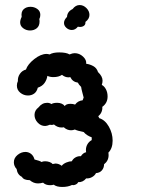

<svg xmlns="http://www.w3.org/2000/svg" viewBox="-20 -747 640 762"><path d="M67 -45Q49 -54 46 -76Q35 -88 35 -103Q35 -120 49.5 -132Q64 -144 81 -144Q93 -144 103 -136.5Q113 -129 117 -114Q138 -109 145 -104Q150 -107 159 -107Q168 -107 176.5 -104Q185 -101 189 -96Q197 -98 200 -98Q213 -98 225 -89Q231 -97 243 -102Q255 -107 265 -107Q270 -117 280 -122.5Q290 -128 301 -127Q309 -140 322 -143Q321 -146 321 -152Q321 -164 327 -174.5Q333 -185 344 -191V-202Q324 -209 312 -223Q287 -228 277 -233Q270 -230 262 -230Q246 -230 233 -242Q230 -241 224 -241Q208 -241 194 -253Q187 -250 178 -252Q166 -247 159 -247Q142 -247 129.5 -260.5Q117 -274 117 -291Q117 -309 133 -321Q147 -339 167 -339Q177 -339 184 -334Q192 -339 207 -339Q217 -339 225 -335.5Q233 -332 237 -326Q242 -335 260 -335Q269 -335 278 -332Q289 -347 308 -349Q310 -355 312 -360Q310 -368 306.5 -381Q303 -394 302 -402Q292 -412 289 -419Q268 -422 259 -441L252 -440Q238 -440 226 -450Q213 -441 192 -441Q178 -441 168 -446Q166 -431 157 -418Q148 -405 130 -399Q126 -383 115.5 -375.5Q105 -368 91 -368Q74 -368 60.5 -379Q47 -390 47 -407Q47 -417 51 -425Q50 -441 59 -454Q68 -467 83 -471Q90 -492 116 -512.5Q142 -533 165 -533Q169 -533 177 -531Q190 -539 215 -539Q243 -539 256 -531Q268 -536 276 -536Q295 -536 309.5 -522.5Q324 -509 322 -494Q337 -492 350.5 -484.5Q364 -477 369 -461Q387 -444 387 -427Q387 -419 384 -410Q394 -405 400.5 -392.5Q407 -380 407 -364Q407 -338 386 -323Q387 -313 383 -303Q379 -293 370 -286L374 -278Q397 -271 412 -244.5Q427 -218 427 -189Q427 -158 410 -141Q411 -138 411 -131Q411 -109 393 -95Q393 -81 384.5 -71Q376 -61 361 -60Q356 -50 345 -44Q334 -38 322 -39Q309 -23 290 -24Q288 -18 280 -14.5Q272 -11 266 -13Q250 -5 227 -5Q205 -5 193 -14Q188 -12 179 -12Q161 -12 151 -22Q139 -19 131 -19Q113 -19 98 -32Q74 -32 67 -45ZM265 -628Q253 -628 243.5 -636.5Q234 -645 234 -656Q234 -668 246 -680Q247 -701 268 -711Q280 -727 296 -727Q311 -727 323 -715Q335 -703 335 -688Q335 -672 319 -660Q320 -650 313.5 -645Q307 -640 297 -640L289 -641Q279 -628 265 -628ZM60 -658Q60 -644 72 -635Q84 -626 99 -626Q115 -626 126 -635Q137 -644 137 -662Q137 -668 136 -671Q140 -679 140 -688Q140 -703 128 -711.5Q116 -720 101 -720Q84 -720 73.5 -710Q63 -700 66 -680Q60 -668 60 -658Z"/></svg>

Font: Pangolin
Style: Regular
Weight: 400
Designer: Kevin Burke
Foundry: Google, Inc.
Version: Version 1.101